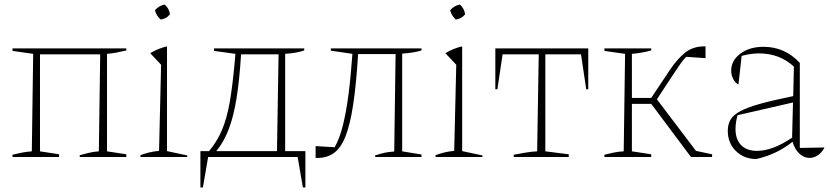

<svg xmlns="http://www.w3.org/2000/svg" viewBox="-20 -691 3655 845"><path d="M35 0V-10Q55 -15 75 -19Q95 -23 120 -25L126 -454L35 -467V-478H536V-469Q515 -464 494.5 -460Q474 -456 451 -454V-25L536 -12V0H331V-8Q351 -13 369.5 -18Q388 -23 415 -25L421 -452H156V-25L240 -12V0Z M598 0V-8Q616 -15 636.5 -20Q657 -25 680 -27L689 -406L641 -457Q676 -478 715 -487V-26L804 -7V0ZM705 -671Q725 -653 728 -628Q712 -608 687 -605Q668 -622 662 -646Q679 -666 705 -671Z M862 134V-26H900Q935 -67 957 -119Q979 -171 991.5 -244Q1004 -317 1013 -419L1016 -454L922 -467V-478H1319V-469Q1301 -463 1281.5 -459.5Q1262 -456 1235 -454V-26H1324V134H1313L1290 0H896L873 134ZM1041 -452Q1034 -339 1021 -258.5Q1008 -178 986.5 -122Q965 -66 932 -26H1199L1206 -452Z M1369 4V-48L1453 -43Q1471 -75 1484.5 -122.5Q1498 -170 1509 -241.5Q1520 -313 1528 -418L1531 -454L1436 -468V-478H1835V-469Q1819 -464 1798.5 -460.5Q1778 -457 1750 -455V-25L1835 -11V0H1631V-7Q1655 -15 1674 -19Q1693 -23 1715 -24L1721 -453H1556Q1548 -321 1534.5 -231.5Q1521 -142 1500 -89.5Q1479 -37 1446.5 -15.5Q1414 6 1369 4Z M1897 0V-8Q1915 -15 1935.5 -20Q1956 -25 1979 -27L1988 -406L1940 -457Q1975 -478 2014 -487V-26L2103 -7V0ZM2004 -671Q2024 -653 2027 -628Q2011 -608 1986 -605Q1967 -622 1961 -646Q1978 -666 2004 -671Z M2569 -478V-298H2560L2537 -452H2380V-25L2483 -12V0H2241V-10Q2268 -15 2294 -19.5Q2320 -24 2344 -25L2351 -452H2192L2169 -298H2160V-478Z M2640 0V-10Q2659 -15 2681 -19.5Q2703 -24 2725 -25L2731 -454L2640 -467V-478H2846V-469Q2807 -458 2761 -454V-260H2846L2928 -383Q2961 -432 2995.5 -459.5Q3030 -487 3080 -487H3085V-435L3000 -441Q2988 -429 2975.5 -411.5Q2963 -394 2950 -374L2871 -254L3043 -27L3114 -12V0H3021L2846 -234H2761V-25L2846 -12V0Z M3308 9Q3253 8 3218 -27Q3183 -62 3183 -116Q3183 -144 3195.5 -165Q3208 -186 3239.5 -202.5Q3271 -219 3327 -234.5Q3383 -250 3471 -268L3474 -398Q3411 -456 3320 -456Q3284 -456 3244 -445L3230 -319Q3215 -327 3206.5 -344Q3198 -361 3198 -380Q3198 -425 3238.5 -455Q3279 -485 3340 -485Q3435 -485 3500 -414V-40L3609 -42Q3596 -18 3578.5 -7Q3561 4 3543 4Q3519 4 3498.5 -14.5Q3478 -33 3468 -67Q3431 -38 3393 -20Q3355 -2 3308 9ZM3217 -123Q3217 -78 3241.5 -52.5Q3266 -27 3312 -27Q3380 -27 3466 -85L3470 -240L3226 -184Q3217 -152 3217 -123Z"/></svg>

Font: Piazzolla Thin
Style: Regular
Weight: 100
Designer: Juan Pablo del Peral
Foundry: Huerta Tipografica
Version: Version 1.330